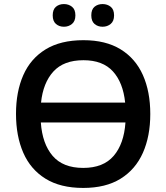

<svg xmlns="http://www.w3.org/2000/svg" viewBox="-20 -925 828 955"><path d="M727.5 -357.9Q727.5 -247.6 690.7 -164.8Q653.8 -82 579.8 -36.1Q505.9 9.8 394 9.8Q280.3 9.8 206.1 -36.4Q131.8 -82.5 95.7 -165.5Q59.6 -248.5 59.6 -358.9Q59.6 -468.8 95.9 -551.3Q132.3 -633.8 206.8 -679.4Q281.2 -725.1 395 -725.1Q505.9 -725.1 579.8 -679.7Q653.8 -634.3 690.7 -551.8Q727.5 -469.2 727.5 -357.9ZM395 -625.5Q296.9 -625.5 245.6 -569.3Q194.3 -513.2 184.1 -414.6H602.5Q592.3 -514.2 541.7 -569.8Q491.2 -625.5 395 -625.5ZM394 -89.8Q494.1 -89.8 545.4 -149.7Q596.7 -209.5 604 -315.9H183.1Q190.4 -210 241.7 -149.9Q293 -89.8 394 -89.8ZM242.2 -848.6Q242.2 -877.9 258.3 -891.4Q274.4 -904.8 297.9 -904.8Q321.3 -904.8 338.1 -891.4Q355 -877.9 355 -848.6Q355 -819.8 338.1 -805.9Q321.3 -792 297.9 -792Q274.4 -792 258.3 -805.9Q242.2 -819.8 242.2 -848.6ZM434.1 -848.6Q434.1 -877.9 450.2 -891.4Q466.3 -904.8 490.2 -904.8Q513.7 -904.8 530.5 -891.4Q547.4 -877.9 547.4 -848.6Q547.4 -819.8 530.5 -805.9Q513.7 -792 490.2 -792Q466.3 -792 450.2 -805.9Q434.1 -819.8 434.1 -848.6Z"/></svg>

Font: Open Sans SemiBold
Style: Regular
Weight: 600
Designer: Monotype Design Team
Foundry: Monotype Imaging Inc.
Version: Version 3.003; ttfautohint (v1.8.4)